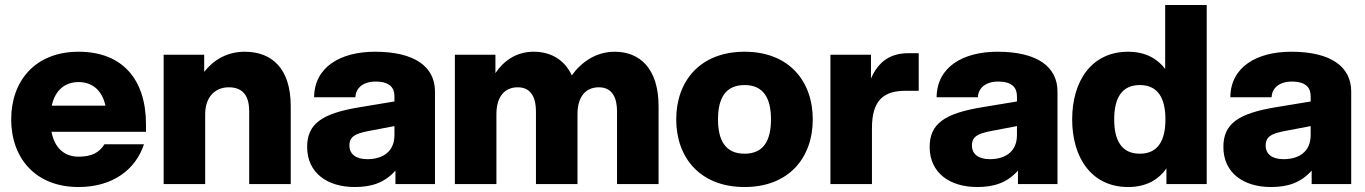

<svg xmlns="http://www.w3.org/2000/svg" viewBox="-20 -740 5487 772"><path d="M296 12C432 12 525 -57 559 -160H400C380 -128 351 -110 296 -110C237 -110 199 -147 187 -210H567V-240C567 -422 471 -532 296 -532C121 -532 25 -414 25 -260C25 -106 121 12 296 12ZM188 -315C201 -375 239 -410 296 -410C353 -410 391 -375 404 -315Z M982 -292V0H1149V-313C1149 -466 1072 -532 964 -532C891 -532 837 -497 801 -451V-520H638V0H805V-281C805 -349 844 -389 900 -389C964 -389 982 -345 982 -292Z M1570 0H1729V-372C1729 -470 1650 -532 1488 -532C1348 -532 1244 -470 1243 -349H1409C1410 -384 1438 -412 1490 -412C1552 -412 1566 -383 1566 -352V-332L1427 -309C1274 -284 1215 -242 1215 -149C1215 -45 1296 12 1406 12C1474 12 1526 -5 1570 -54ZM1385 -155C1385 -191 1409 -203 1461 -213L1566 -233V-197C1566 -127 1515 -100 1457 -100C1410 -100 1385 -121 1385 -155Z M2461 -292V0H2628V-313C2628 -466 2551 -532 2452 -532C2377 -532 2318 -491 2279 -437C2249 -502 2192 -532 2126 -532C2055 -532 2005 -495 1972 -446V-520H1809V0H1976V-281C1976 -349 2007 -389 2062 -389C2117 -389 2135 -345 2135 -292V0H2302V-281C2302 -349 2333 -389 2388 -389C2443 -389 2461 -345 2461 -292Z M2974 12C3152 12 3248 -106 3248 -260C3248 -414 3152 -532 2974 -532C2795 -532 2699 -414 2699 -260C2699 -106 2795 12 2974 12ZM2867 -260C2867 -345 2897 -398 2974 -398C3050 -398 3080 -345 3080 -260C3080 -175 3050 -122 2974 -122C2897 -122 2867 -175 2867 -260Z M3319 0H3486V-225C3486 -338 3534 -375 3622 -375H3674V-526H3631C3562 -526 3512 -494 3482 -424V-520H3319Z M4073 0H4232V-372C4232 -470 4153 -532 3991 -532C3851 -532 3747 -470 3746 -349H3912C3913 -384 3941 -412 3993 -412C4055 -412 4069 -383 4069 -352V-332L3930 -309C3777 -284 3718 -242 3718 -149C3718 -45 3799 12 3909 12C3977 12 4029 -5 4073 -54ZM3888 -155C3888 -191 3912 -203 3964 -213L4069 -233V-197C4069 -127 4018 -100 3960 -100C3913 -100 3888 -121 3888 -155Z M4832 0V-720H4665V-463C4632 -506 4583 -532 4516 -532C4369 -532 4291 -414 4291 -260C4291 -106 4369 12 4516 12C4587 12 4637 -16 4670 -63V0ZM4460 -260C4460 -345 4490 -398 4563 -398C4636 -398 4666 -345 4666 -260C4666 -175 4636 -122 4563 -122C4490 -122 4460 -175 4460 -260Z M5254 0H5413V-372C5413 -470 5334 -532 5172 -532C5032 -532 4928 -470 4927 -349H5093C5094 -384 5122 -412 5174 -412C5236 -412 5250 -383 5250 -352V-332L5111 -309C4958 -284 4899 -242 4899 -149C4899 -45 4980 12 5090 12C5158 12 5210 -5 5254 -54ZM5069 -155C5069 -191 5093 -203 5145 -213L5250 -233V-197C5250 -127 5199 -100 5141 -100C5094 -100 5069 -121 5069 -155Z"/></svg>

Font: Aspekta 800
Style: Regular
Weight: 800
Designer: Ivo Dolenc
Version: Version 2.000